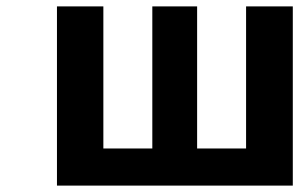

<svg xmlns="http://www.w3.org/2000/svg" viewBox="-20 -580 935 600"><path d="M158 0V-560H303V-116H456V-560H596V-116H749V-560H895V0Z"/></svg>

Font: NotoSansHansBold
Style: Bold
Weight: 700
Designer: Ryoko NISHIZUKA  (kana & ideographs); Paul D. Hunt (Latin, Greek & Cyrillic); Wenlong ZHANG  (bopomofo); Sandoll Communi
Foundry: Adobe Systems Incorporated
Version: Version 1.00;December 8, 2021;FontCreator 13.0.0.2675 64-bit